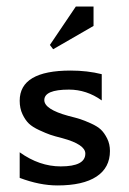

<svg xmlns="http://www.w3.org/2000/svg" viewBox="-20 -560 392 585"><path d="M142 -410 132 -423 211 -540H265V-481ZM40 -18V-96Q100 -53 165 -53Q240 -53 240 -92Q240 -120 170 -139Q146 -145 133 -149.5Q120 -154 99.5 -163.5Q79 -173 68 -183.5Q57 -194 48.5 -212Q40 -230 40 -253Q40 -345 195 -345Q246 -345 290 -334V-254Q244 -287 190 -287Q115 -287 115 -255Q115 -227 188 -207Q212 -201 224.5 -197Q237 -193 257 -184Q277 -175 287.5 -165Q298 -155 306.5 -138Q315 -121 315 -100Q315 -49 274 -22Q233 5 155 5Q101 5 40 -18Z"/></svg>

Font: Glametrix
Style: Bold
Weight: 700
Designer: gluk
Foundry: gluk
Version: Version 0.40